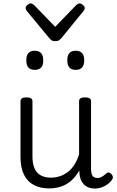

<svg xmlns="http://www.w3.org/2000/svg" viewBox="-20 -1085 685 1124"><path d="M269 18Q216 18 178 -2Q140 -22 120 -63Q100 -104 100 -166V-492Q100 -504 108.5 -509.5Q117 -515 134 -515Q152 -515 161 -509.5Q170 -504 170 -492V-169Q170 -129 181.5 -101Q193 -73 217.5 -59Q242 -45 278 -45Q307 -45 332.5 -54Q358 -63 379.5 -80Q401 -97 417 -123Q433 -149 443 -182V-493Q443 -504 451.5 -509.5Q460 -515 478 -515Q495 -515 504 -509.5Q513 -504 513 -493V-94Q513 -77 517 -65.5Q521 -54 529.5 -48.5Q538 -43 550 -43Q560 -43 568.5 -46.5Q577 -50 586 -56.5Q595 -63 603 -70Q610 -77 618 -75Q626 -73 634 -64Q639 -58 640.5 -49.5Q642 -41 636 -33Q626 -18 610 -6.5Q594 5 575 12Q556 19 537 19Q515 19 498.5 12.5Q482 6 470.5 -6Q459 -18 452.5 -34.5Q446 -51 445 -72L444 -87Q429 -60 410 -40Q391 -20 368.5 -7Q346 6 320.5 12Q295 18 269 18ZM183 -676Q158 -676 146 -690Q134 -704 134 -732Q134 -760 146 -774Q158 -788 183 -788Q208 -788 220.5 -774Q233 -760 233 -732Q234 -704 221 -690Q208 -676 183 -676ZM424 -676Q398 -676 386 -690Q374 -704 374 -732Q374 -760 386 -774Q398 -788 423 -788Q448 -788 460.5 -774Q473 -760 473 -732Q473 -704 460.5 -690Q448 -676 424 -676ZM447 -1065Q455 -1065 465.5 -1056Q476 -1047 476 -1037Q476 -1034 475 -1031Q474 -1028 470 -1022L338 -860Q332 -854 325 -849Q318 -844 303 -844Q289 -844 282 -849Q275 -854 270 -860L136 -1022Q133 -1028 131.5 -1031Q130 -1034 130 -1037Q130 -1047 140.5 -1056Q151 -1065 160 -1065Q165 -1065 170 -1062Q175 -1059 180 -1055L303 -928L426 -1055Q431 -1059 436 -1062Q441 -1065 447 -1065Z"/></svg>

Font: Playwrite BE WAL Light
Style: Regular
Weight: 300
Version: Version 1.002